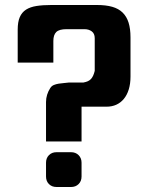

<svg xmlns="http://www.w3.org/2000/svg" viewBox="-20 -748 607 768"><path d="M50.8 -629.4Q50.8 -660.2 59.1 -679.4Q67.4 -698.7 84.2 -709.5Q101.1 -720.2 126.2 -724.1Q151.4 -728 185.1 -728H368.2Q403.8 -728 429.2 -720.7Q454.6 -713.4 470.7 -697.5Q486.8 -681.6 494.4 -657.2Q502 -632.8 502 -598.6V-441.9Q502 -412.6 494.9 -389.9Q487.8 -367.2 475.1 -352.1Q462.4 -336.9 445.1 -329.1Q427.7 -321.3 406.7 -321.3H306.2V-182.1H164.1V-339.8Q164.1 -355 168.5 -369.1Q172.9 -383.3 181.2 -396Q186.5 -404.3 195.3 -408Q204.1 -411.6 214.4 -413.3Q224.6 -415 235.6 -415.8Q246.6 -416.5 256.8 -418H314Q324.2 -419.9 331.3 -423.1Q338.4 -426.3 343.5 -431.6Q348.6 -437 352.3 -444.8Q356 -452.6 358.9 -464.4V-595.2Q358.9 -613.8 346.9 -622.6Q335 -631.3 317.9 -631.3H246.1Q216.8 -631.3 205.1 -619.9Q193.4 -608.4 193.4 -584V-497.6H50.8ZM206.1 0Q187.5 0 175.8 -11.7Q164.1 -23.4 164.1 -42V-97.2Q164.1 -115.7 175.8 -127.4Q187.5 -139.2 206.1 -139.2H264.2Q282.7 -139.2 294.4 -127.4Q306.2 -115.7 306.2 -97.2V-42Q306.2 -23.4 294.4 -11.7Q282.7 0 264.2 0Z"/></svg>

Font: Akaash Gobhi
Style: Regular
Weight: 400
Designer: Kulbir Singh Thind, MD
Foundry: Punjab Online
Version: Version 1.200